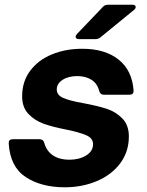

<svg xmlns="http://www.w3.org/2000/svg" viewBox="-20 -783 622 815"><path d="M17 -174V-176Q17 -192 34 -192H148Q164 -192 168 -176Q178 -141 205.5 -123Q233 -105 274 -105Q316 -105 345.5 -123Q375 -141 375 -171Q375 -196 347 -208.5Q319 -221 261 -233Q204 -244 166 -257.5Q128 -271 101 -299Q74 -327 74 -374Q74 -437 108 -482.5Q142 -528 200 -552Q258 -576 329 -576Q426 -576 483.5 -530Q541 -484 547 -399V-397Q547 -381 530 -381H421Q413 -381 408.5 -384.5Q404 -388 401 -397Q393 -429 368 -444.5Q343 -460 308 -460Q270 -460 245.5 -444Q221 -428 221 -403Q221 -379 249 -367Q277 -355 334 -345Q393 -334 432 -321.5Q471 -309 499 -280.5Q527 -252 527 -204Q527 -139 490.5 -90Q454 -41 391.5 -14.5Q329 12 255 12Q155 12 89 -31.5Q23 -75 17 -174ZM316 -617Q301 -617 301 -627Q301 -632 307 -639L417 -754Q425 -763 439 -763H541Q556 -763 556 -753Q556 -747 549 -741L407 -625Q399 -617 385 -617Z"/></svg>

Font: Open Sauce Two ExtraBold Italic
Style: Regular
Weight: 800
Italic angle: -10°
Designer: Alfredo Marco Pradil
Foundry: Creative Sauce Fz LLC
Version: Version 1.477